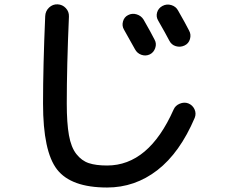

<svg xmlns="http://www.w3.org/2000/svg" viewBox="-20 -794 1040 869"><path d="M559.6 -725.6Q578.1 -735.4 598.6 -729Q619.1 -722.7 629.9 -705.1Q664.1 -645.5 679.7 -614.3Q689.5 -596.7 682.6 -576.7Q675.8 -556.6 658.2 -547.9Q639.6 -539.1 620.1 -545.9Q600.6 -552.7 590.8 -571.3Q555.7 -634.8 541 -660.2Q531.2 -676.8 536.6 -696.8Q542 -716.8 559.6 -725.6ZM786.1 -746.1Q820.3 -686.5 835.9 -655.3Q845.7 -637.7 839.8 -617.2Q834 -596.7 814.9 -587.9Q795.9 -579.1 775.9 -585Q755.9 -590.8 746.1 -610.4Q730.5 -640.6 696.3 -700.2Q685.5 -717.8 690.9 -737.3Q696.3 -756.8 715.3 -767.1Q734.4 -777.3 755.4 -771Q776.4 -764.6 786.1 -746.1ZM464.8 54.7Q301.8 54.7 238.3 -26.9Q174.8 -108.4 174.8 -325.2Q174.8 -493.2 184.6 -720.7Q185.5 -744.1 202.1 -759.8Q218.8 -775.4 240.7 -774.4Q262.7 -773.4 277.8 -757.3Q293 -741.2 292 -718.8Q282.2 -494.1 282.2 -325.2Q282.2 -237.3 292 -182.1Q301.8 -127 325.7 -96.7Q349.6 -66.4 381.8 -55.7Q414.1 -44.9 464.8 -44.9Q653.3 -44.9 765.6 -297.9Q773.4 -316.4 793.5 -324.7Q813.5 -333 832 -326.2Q851.6 -318.4 860.4 -299.3Q869.1 -280.3 861.3 -260.7Q793.9 -102.5 692.4 -23.9Q590.8 54.7 464.8 54.7Z"/></svg>

Font: Rounded Mgen+ 1m medium
Style: Regular
Weight: 500
Designer: [Source Han Sans]
Ryoko NISHIZUKA  (kana & ideographs); Paul D. Hunt (Latin, Greek & Cyrillic); Wenlong ZHANG  (bopomofo
Version: Version 1.059.20150602